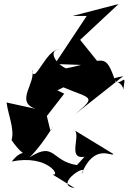

<svg xmlns="http://www.w3.org/2000/svg" viewBox="-20 -838 644 963"><path d="M215 -256 302 -368C175 -434 212 -373 264 -383L298 -400C436 -341 467 -358 358 -266L598 -456C483 -435 614 -440 596 -377C616 -487 597 -411 559 -429C506 -583 504 -533 311 -495C254 -521 221 -588 279 -591C210 -594 149 -399 140 -490C165 -425 51 -328 159 -292L13 -324C21 -260 54 -191 38 -135C119 -19 108 -115 39 -28C219 -65 288 49 243 37L354 105C240 90 441 -36 388 37C453 -127 547 -47 548 -66L348 -188C394 -173 312 -35 404 -52L366 -10C237 -29 256 -131 129 -49C215 -135 275 -260 233 -181ZM415 -758 255 -517 486 -509 382 -638 575 -818 344 -758Z"/></svg>

Font: Asimov Silicon
Style: Regular
Weight: 400
Designer: Google
Version: Version 2.000980; 2014